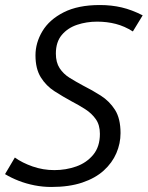

<svg xmlns="http://www.w3.org/2000/svg" viewBox="-31 -728 587 763"><path d="M173 15Q139 15 106 8.5Q73 2 43.5 -9.5Q14 -21 -11 -36L28 -102Q57 -81 98.5 -66.5Q140 -52 185 -52Q231 -52 272 -66.5Q313 -81 339.5 -113Q366 -145 366 -196Q366 -231 350 -254Q334 -277 308.5 -293.5Q283 -310 254 -325Q219 -344 185.5 -365.5Q152 -387 131 -421Q110 -455 110 -508Q110 -558 137.5 -604Q165 -650 222 -679Q279 -708 366 -708Q412 -708 452.5 -698.5Q493 -689 536 -667L497 -603Q464 -624 429 -633Q394 -642 355 -642Q313 -642 275.5 -629.5Q238 -617 214.5 -589Q191 -561 191 -515Q191 -480 206 -457Q221 -434 246 -418.5Q271 -403 299 -388Q335 -370 369.5 -348Q404 -326 426 -291.5Q448 -257 448 -199Q448 -158 431.5 -119.5Q415 -81 381.5 -50.5Q348 -20 296 -2.5Q244 15 173 15Z"/></svg>

Font: Ubuntu Sans
Style: Italic
Weight: 400
Italic angle: -13.5°
Designer: Dalton Maag Ltd
Foundry: Dalton Maag Ltd
Version: Version 1.006